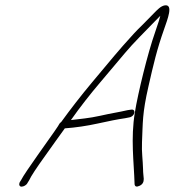

<svg xmlns="http://www.w3.org/2000/svg" viewBox="-20 -690 653 718"><path d="M60.5 8C68.5 8 79.4 2 82.9 -6L89.1 -16C95.8 -31 116.9 -63 150.8 -110C175.5 -144 201.5 -182 222.4 -210C263.3 -213 304.2 -219 345.1 -228C385.9 -237 420.1 -244 448.4 -248L463.4 -251C484.3 -254 490.5 -283 470.5 -280L456.9 -278C422.4 -270 398.4 -267 354.3 -257C314.4 -248 277.5 -245 245.2 -241C279.7 -290 316.6 -337 354.8 -382C393 -427 423.4 -463 447.6 -492C476.6 -527 523.2 -573 558.9 -610L579.5 -631C578.6 -625 572 -604 560.2 -570C532.2 -491 495.8 -341 484.4 -270C468.1 -171 480.9 -85 483.3 -1C484.5 8 490.8 10 501.4 5C513 0 517.8 -9 517.6 -21C516.8 -34 514.9 -44 515 -57C514.1 -92 509.3 -121 511 -158C514.4 -232 511.5 -264 535.4 -368C553.6 -448 566.7 -505 593.7 -581C606.4 -618 629.1 -674 596.8 -670C581.2 -668 567.1 -652 557 -642L512.8 -597C502.6 -587 491.1 -576 480.3 -564C414.6 -492 403.5 -476 325.1 -383C283.3 -333 244.5 -283 209 -234C205 -231 202.1 -228 201.5 -226C200.8 -224 195 -215 183.9 -199C170.6 -179 71.6 -43 59.7 -18L53.5 -8C50 0 52.5 8 60.5 8Z"/></svg>

Font: MewTooHand
Style: UltIta
Weight: 400
Designer: Mew Too, Robert Jablonski
Version: Version 0.77